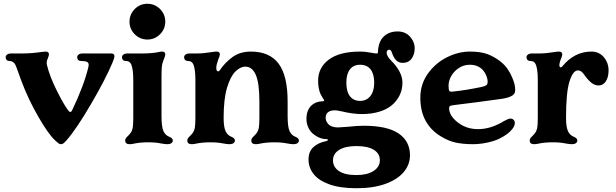

<svg xmlns="http://www.w3.org/2000/svg" viewBox="-20 -756 3273 1020"><path d="M282 -2 273 -10Q237 -43 183.5 -136Q130 -229 94 -325L77 -372Q66 -403 62 -411Q52 -432 30 -432Q21 -432 15.5 -437.5Q10 -443 10 -452Q10 -460 17.5 -466Q25 -472 40 -472H98Q148 -472 201 -480Q212 -481 223 -482Q240 -482 240 -467Q240 -460 234 -446Q228 -434 228 -423Q228 -416 229 -412Q244 -350 281.5 -275Q319 -200 342 -170Q349 -161 352 -161Q359 -161 363 -170Q394 -234 416.5 -294Q439 -354 450 -402Q451 -407 451 -412Q451 -423 441.5 -427.5Q432 -432 410 -432Q401 -432 395.5 -437.5Q390 -443 390 -452Q390 -460 397.5 -466Q405 -472 420 -472H571Q588 -472 588 -457Q588 -448 577 -422Q540 -334 462.5 -201.5Q385 -69 333 -10Q323 1 317 5.5Q311 10 303 10Q298 10 292.5 6.5Q287 3 282 -2Z M645 -10Q645 -16 649 -22Q653 -28 659 -33Q669 -43 674 -50Q683 -63 685.5 -80.5Q688 -98 688 -130V-332Q688 -385 678 -412Q674 -422 667 -427Q660 -432 648 -432Q639 -432 633.5 -437.5Q628 -443 628 -452Q628 -460 635.5 -466Q643 -472 658 -472H736Q786 -472 821 -479Q832.1 -482 841.4 -482Q858 -482 858 -467Q858 -458 847 -432Q841 -417.8 839.5 -398.9Q838 -380 838 -343V-332V-140Q838 -83 848 -60Q858 -38 878 -30Q898 -22 898 -10Q898 -1 890.5 4.5Q883 10 868 10Q857 10 835 6Q807 0 767 0Q725.3 0 692 7Q680 10 668 10Q645 10 645 -10ZM668 -640.8Q668 -680 695.8 -708Q723.6 -736 762.8 -736Q802 -736 830 -708.2Q858 -680.4 858 -641.2Q858 -602 830.2 -574Q802.4 -546 763.2 -546Q724 -546 696 -573.8Q668 -601.6 668 -640.8Z M975 -10Q975 -16 979 -22Q983 -28 989 -33Q999 -43 1004 -50Q1013 -63 1015.5 -80.5Q1018 -98 1018 -130V-332Q1018 -385 1008 -412Q1004 -422 997 -427Q990 -432 978 -432Q969 -432 963.5 -437.5Q958 -443 958 -452Q958 -460 965.5 -466Q973 -472 988 -472H1026Q1061 -472 1103 -479Q1120 -482 1131 -482Q1148 -482 1148 -467Q1148 -459 1141 -444Q1139 -436 1137 -432Q1129 -411 1129 -395Q1129 -377 1139 -377Q1144 -377 1147 -382Q1176 -425 1216 -453.5Q1256 -482 1313 -482Q1412 -482 1460 -418Q1508 -354 1508 -217V-140Q1508 -83 1518 -60Q1528 -38 1548 -30Q1568 -22 1568 -10Q1568 -1 1560.5 4.5Q1553 10 1538 10Q1527 10 1505 6Q1477 0 1437 0Q1395.3 0 1362 7Q1350 10 1338 10Q1315 10 1315 -10Q1315 -16 1319 -22Q1323 -28 1329 -33Q1339 -43 1344 -50Q1353 -63 1355.5 -80.5Q1358 -98 1358 -130V-217Q1358 -314 1339 -358Q1320 -402 1282.9 -402Q1257 -402 1230.5 -376Q1204 -350 1186 -289.5Q1168 -229 1168 -129.5Q1168 -82.8 1178 -59.9Q1188 -38 1208 -30Q1228 -22 1228 -10Q1228 -1 1220.5 4.5Q1213 10 1198 10Q1187 10 1165 6Q1137 0 1097 0Q1055.3 0 1022 7Q1010 10 998 10Q975 10 975 -10Z M1619 91Q1619 50 1644.5 26Q1670 2 1714 -6.6Q1722 -9 1722 -13Q1722 -17 1714 -17Q1676 -17 1641 -47Q1626 -60 1617 -80.5Q1608 -101 1608 -124Q1608 -171 1635 -196Q1647 -207 1662.5 -212.5Q1678 -218 1694 -218Q1707 -218 1699 -229L1696 -233Q1686 -251 1683 -256Q1670 -285 1670 -327Q1670 -397 1727 -439.5Q1784 -482 1893 -482Q1922 -482 1957 -475Q1963 -474 1968 -473Q1973 -472 1978 -472H1981Q1985 -472 1986.5 -473.9Q1988 -475.9 1988 -481.6Q1988 -499 1993 -517Q1998 -535 2006 -547Q2035.4 -589 2092 -589Q2133 -589 2158 -561.5Q2183 -534 2183 -499Q2183 -466.8 2166.5 -444.4Q2150 -422 2119 -422Q2098 -422 2084 -436.5Q2070 -451 2062 -477Q2057 -492 2047.8 -492Q2042.4 -492 2038.2 -487.9Q2034 -483.8 2034 -477Q2034 -458 2057 -435Q2118 -374 2118 -317Q2118 -279.4 2102.5 -248.7Q2087 -218 2061 -196.5Q2034 -174 1993 -162Q1952 -150 1903 -150Q1853 -150 1793 -165Q1788 -165 1782 -167Q1769 -170 1757 -170Q1743 -170 1731 -165Q1710 -155 1710 -130Q1710 -113 1723 -98Q1740 -79 1775 -79Q1782 -79 1821 -82L1833 -83Q1878 -88 1912 -88Q2037 -88 2097.5 -47Q2158 -6 2158 69Q2158 118.6 2124.5 158.3Q2091 198 2027 221Q1963 244 1873 244Q1787 244 1730 223.5Q1673 203 1646 168.5Q1619 134 1619 91ZM1998 95Q1998 59.9 1966.1 39.9Q1934.1 20 1872.8 20Q1815 20 1782 40.2Q1749 60.4 1749 96.1Q1749 131 1780.1 152.5Q1811.1 174 1873.2 174Q1931 174 1964.5 152.3Q1998 130.6 1998 95ZM1968 -316.6Q1968 -362 1949 -387Q1930 -412 1892.8 -412Q1858 -412 1839 -387.5Q1820 -363 1820 -317.3Q1820 -269.1 1839.2 -244.5Q1858.5 -220 1893 -220Q1926.9 -220 1947.5 -245.6Q1968 -271.2 1968 -316.6Z M2318 -34Q2268 -65 2240.5 -115.5Q2213 -166 2213 -237Q2213 -308 2252.5 -364Q2292 -420 2353 -451Q2414 -482 2477 -482Q2533 -482 2569.5 -468.5Q2606 -455 2639 -429Q2662 -411 2677.5 -388Q2693 -365 2702 -342Q2710 -323 2713.5 -308Q2717 -293 2717 -276Q2717 -260 2704 -250Q2686 -237 2646 -231Q2626 -228 2513 -213L2394 -198Q2376 -196 2371 -193Q2366 -190 2366 -181Q2366 -143 2409 -108Q2431 -90 2458.5 -80Q2486 -70 2520 -70Q2582 -70 2646 -106Q2648 -107 2650 -108.5Q2652 -110 2654 -111Q2665 -117 2675 -121.5Q2685 -126 2692 -126Q2702 -126 2708.5 -119.5Q2715 -113 2715 -102Q2715 -88 2702 -71Q2680 -42 2630 -18Q2605 -6 2566.5 2Q2528 10 2492 10Q2441 10 2401 1.5Q2361 -7 2318 -34ZM2538 -294Q2561 -299 2566.5 -306Q2572 -313 2570 -331Q2568 -344 2562 -357.5Q2556 -371 2546 -383Q2520 -412 2476 -412Q2444 -412 2418 -395Q2392 -378 2377.5 -352.5Q2363 -327 2363 -301Q2363 -282 2366 -275Q2369 -268 2382 -269Q2421 -273 2460.5 -279.5Q2500 -286 2538 -294Z M2794 -10Q2794 -16 2798 -22Q2802 -28 2808 -33Q2818 -43 2823 -50Q2832 -63 2834.5 -80.5Q2837 -98 2837 -130V-332Q2837 -385 2827 -412Q2823 -422 2816 -427Q2809 -432 2797 -432Q2788 -432 2782.5 -437.5Q2777 -443 2777 -452Q2777 -460 2784.5 -466Q2792 -472 2807 -472H2845Q2880 -472 2922 -479Q2939 -482 2949.5 -482Q2967 -482 2967 -467Q2967 -458 2955.8 -432Q2951.6 -416 2951.6 -412Q2951.6 -398 2959 -398Q2962 -398 2967 -403Q3031 -482 3122 -482Q3163 -482 3188 -452Q3213 -422 3213 -382Q3213 -346 3198.5 -324Q3184 -302 3160 -302Q3142 -302 3125.5 -313.5Q3109 -325 3087 -354L3084 -359Q3074 -372 3067.1 -377Q3060.2 -382 3050 -382Q3024 -382 3005.5 -323.6Q2987 -265.3 2987 -130Q2987 -83 2997 -60Q3007 -38 3027 -30Q3047 -22 3047 -10Q3047 -1 3039.5 4.5Q3032 10 3017 10Q3006 10 2984 6Q2956 0 2916 0Q2874.3 0 2841 7Q2829 10 2817 10Q2794 10 2794 -10Z"/></svg>

Font: Raigarh
Style: Regular
Weight: 400
Designer: jaikishan Patel
Foundry: MagicType
Version: Version 1.000;FEAKit 1.0